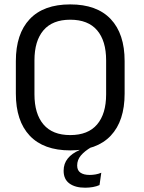

<svg xmlns="http://www.w3.org/2000/svg" viewBox="-20 -671 653 872"><path d="M366.5 181.5Q321.5 181.5 295.2 162.2Q269 143 269 105V104Q269 72 287.8 48.8Q306.5 25.5 340.5 11V1.5L394.5 -24.5V-2.5Q364.5 15 347.5 35Q330.5 55 330.5 80.5V81Q330.5 103 345.5 113.2Q360.5 123.5 387 123.5Q400.5 123.5 413.8 121.2Q427 119 440 113.5L432 169.5Q419 175.5 401.8 178.5Q384.5 181.5 366.5 181.5ZM299 12Q178 12 115 -54.8Q52 -121.5 52 -246V-393.5Q52 -517.5 115 -584.2Q178 -651 299 -651Q420 -651 483 -584.2Q546 -517.5 546 -393.5V-246Q546 -121.5 483 -54.8Q420 12 299 12ZM299 -57.5Q380 -57.5 421 -105.8Q462 -154 462 -242.5V-397Q462 -485.5 421 -533.5Q380 -581.5 299 -581.5Q218.5 -581.5 177.5 -533.5Q136.5 -485.5 136.5 -397V-242.5Q136.5 -154 177.5 -105.8Q218.5 -57.5 299 -57.5Z"/></svg>

Font: Anek Latin Medium
Style: Regular
Weight: 400
Version: Version 1.003